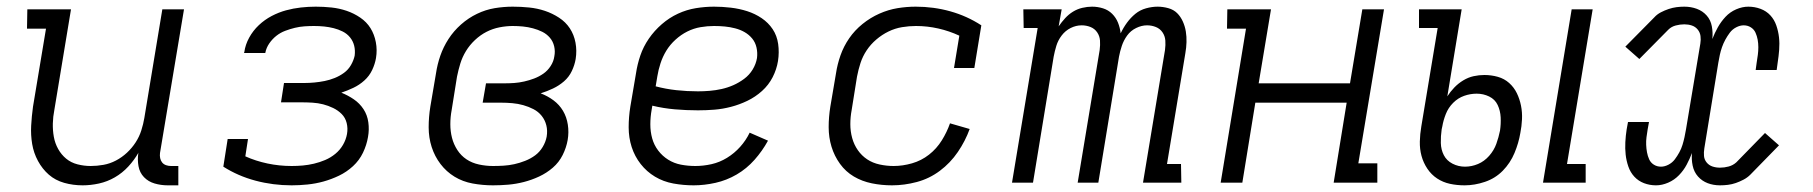

<svg xmlns="http://www.w3.org/2000/svg" viewBox="-20 -548 5440 576"><path d="M228 8Q199 8 172.5 0.5Q146 -7 126.5 -24Q107 -41 94 -65Q81 -89 76.5 -116Q72 -143 73.5 -171Q75 -199 79 -228L118 -462H61L62 -520H193L143 -218Q139 -198 138.5 -177.5Q138 -157 141.5 -137.5Q145 -118 154.5 -101Q164 -84 178.5 -72Q193 -60 212.5 -55Q232 -50 252 -50Q271 -50 290.5 -53.5Q310 -57 328 -66.5Q346 -76 361 -90Q376 -104 387 -121Q398 -138 404 -157Q410 -176 413 -194L467 -520H532L460 -89Q459 -81 460.5 -73.5Q462 -66 466.5 -60.5Q471 -55 478 -52.5Q485 -50 493 -50H515V8H483Q463 8 444 2.5Q425 -3 412 -16.5Q399 -30 395.5 -49.5Q392 -69 395 -89L396 -91Q383 -68 365 -48.5Q347 -29 324.5 -16Q302 -3 277 2.5Q252 8 228 8Z M855 8Q799 8 746.5 -6Q694 -20 650 -48L663 -131H724L716 -79Q747 -65 782.5 -57.5Q818 -50 855 -50Q872 -50 888.5 -51.5Q905 -53 922 -57Q939 -61 955.5 -68Q972 -75 986 -86.5Q1000 -98 1009 -113.5Q1018 -129 1021 -146Q1024 -163 1020 -179Q1016 -195 1005 -206Q994 -217 979.5 -224Q965 -231 949.5 -235Q934 -239 917.5 -240Q901 -241 884 -241H823L832 -299H893Q908 -299 923.5 -300.5Q939 -302 954 -305Q969 -308 984 -314Q999 -320 1012 -329.5Q1025 -339 1033 -353Q1041 -367 1044 -381Q1046 -397 1042.5 -411Q1039 -425 1030 -436Q1021 -447 1008 -453.5Q995 -460 981 -463.5Q967 -467 952.5 -468.5Q938 -470 922 -470Q908 -470 893.5 -469Q879 -468 864.5 -464.5Q850 -461 835.5 -455.5Q821 -450 809 -440.5Q797 -431 788 -418Q779 -405 776 -390V-389H712L713 -392Q716 -414 727.5 -435Q739 -456 756.5 -472.5Q774 -489 795 -500Q816 -511 838 -517Q860 -523 882.5 -525.5Q905 -528 927 -528Q951 -528 974.5 -525.5Q998 -523 1020 -515.5Q1042 -508 1061 -495Q1080 -482 1091.5 -463.5Q1103 -445 1107.5 -421.5Q1112 -398 1108 -374Q1105 -356 1096.5 -338Q1088 -320 1073 -306.5Q1058 -293 1040 -284.5Q1022 -276 1004 -270Q1024 -262 1041.5 -250Q1059 -238 1070.5 -220.5Q1082 -203 1085 -181Q1088 -159 1084 -137Q1080 -113 1069 -90Q1058 -67 1039 -49.5Q1020 -32 997 -21Q974 -10 950.5 -3.5Q927 3 902.5 5.5Q878 8 855 8Z M1459 8Q1428 8 1398 2.5Q1368 -3 1343.5 -18Q1319 -33 1301.5 -56Q1284 -79 1275 -107Q1266 -135 1266 -166Q1266 -197 1271 -228L1288 -328Q1292 -355 1301 -381Q1310 -407 1325.5 -431Q1341 -455 1363 -474.5Q1385 -494 1411 -506.5Q1437 -519 1464 -523.5Q1491 -528 1518 -528Q1543 -528 1567.5 -525.5Q1592 -523 1614.5 -515.5Q1637 -508 1657 -495Q1677 -482 1689.5 -463Q1702 -444 1706.5 -420Q1711 -396 1707 -371Q1704 -353 1695.5 -335Q1687 -317 1672 -304Q1657 -291 1639 -282.5Q1621 -274 1602 -268Q1623 -260 1640.5 -247Q1658 -234 1669 -215.5Q1680 -197 1683.5 -174Q1687 -151 1683 -128Q1679 -105 1668 -83Q1657 -61 1638.5 -45Q1620 -29 1597.5 -18.5Q1575 -8 1551.5 -2Q1528 4 1505 6Q1482 8 1459 8ZM1459 -50Q1475 -50 1491 -51Q1507 -52 1523 -55.5Q1539 -59 1555.5 -65.5Q1572 -72 1585.5 -82Q1599 -92 1608 -107Q1617 -122 1620 -138Q1623 -156 1619 -172Q1615 -188 1605 -200.5Q1595 -213 1580.5 -220.5Q1566 -228 1550 -232.5Q1534 -237 1517 -238.5Q1500 -240 1483 -240H1428L1438 -298H1493Q1508 -298 1522.5 -299Q1537 -300 1552.5 -303.5Q1568 -307 1582.5 -312.5Q1597 -318 1610 -327Q1623 -336 1632 -350Q1641 -364 1643 -379Q1646 -394 1642.5 -409Q1639 -424 1629.5 -435Q1620 -446 1607 -452.5Q1594 -459 1579 -463Q1564 -467 1549 -468.5Q1534 -470 1518 -470Q1499 -470 1478.5 -466Q1458 -462 1439.5 -452.5Q1421 -443 1405 -428Q1389 -413 1378 -395Q1367 -377 1361 -357.5Q1355 -338 1351 -318L1335 -218Q1331 -197 1331 -175.5Q1331 -154 1336 -134.5Q1341 -115 1352 -98Q1363 -81 1379.5 -70Q1396 -59 1417 -54.5Q1438 -50 1459 -50Z M2061 8Q2030 8 2000 2.5Q1970 -3 1945 -18Q1920 -33 1902 -56Q1884 -79 1875 -107Q1866 -135 1866 -166Q1866 -197 1871 -228L1888 -328Q1892 -355 1901 -381.5Q1910 -408 1926.5 -432Q1943 -456 1965.5 -475.5Q1988 -495 2014 -507Q2040 -519 2067.5 -523.5Q2095 -528 2122 -528Q2147 -528 2172.5 -525Q2198 -522 2221.5 -514.5Q2245 -507 2265 -493.5Q2285 -480 2298 -460.5Q2311 -441 2314.5 -416Q2318 -391 2314 -365Q2310 -340 2298 -316.5Q2286 -293 2266 -275Q2246 -257 2222 -245.5Q2198 -234 2173 -227.5Q2148 -221 2123.5 -219Q2099 -217 2074 -217Q2039 -217 2004.5 -220Q1970 -223 1937 -231L1935 -219Q1931 -197 1931 -175Q1931 -153 1936.5 -133Q1942 -113 1954.5 -96.5Q1967 -80 1984.5 -69Q2002 -58 2023 -54Q2044 -50 2066 -50Q2090 -50 2114.5 -55.5Q2139 -61 2161 -74.5Q2183 -88 2200.5 -107.5Q2218 -127 2229 -150L2284 -126Q2267 -95 2243.5 -68.5Q2220 -42 2190 -24.5Q2160 -7 2126.5 0.5Q2093 8 2061 8ZM2074 -274Q2091 -274 2109 -275.5Q2127 -277 2145 -281Q2163 -285 2180 -292.5Q2197 -300 2212.5 -311.5Q2228 -323 2238 -339.5Q2248 -356 2251 -374Q2253 -390 2249.5 -405.5Q2246 -421 2236.5 -432.5Q2227 -444 2214 -451.5Q2201 -459 2185.5 -463Q2170 -467 2154.5 -468.5Q2139 -470 2122 -470Q2102 -470 2081.5 -466.5Q2061 -463 2042 -453.5Q2023 -444 2006.5 -429Q1990 -414 1979 -396Q1968 -378 1961.5 -358Q1955 -338 1952 -319L1947 -289Q1977 -281 2009 -277.5Q2041 -274 2074 -274Z M2656 8Q2625 8 2595.5 2Q2566 -4 2541.5 -18.5Q2517 -33 2500 -56.5Q2483 -80 2474.5 -108Q2466 -136 2466 -166.5Q2466 -197 2471 -228L2488 -328Q2492 -355 2501.5 -382Q2511 -409 2527.5 -433Q2544 -457 2567.5 -476Q2591 -495 2618 -507Q2645 -519 2672.5 -523.5Q2700 -528 2727 -528Q2781 -528 2831 -514Q2881 -500 2924 -472L2903 -344H2842L2858 -441Q2828 -455 2795 -462.5Q2762 -470 2728 -470Q2707 -470 2686 -466.5Q2665 -463 2645.5 -453.5Q2626 -444 2609 -429.5Q2592 -415 2580 -397Q2568 -379 2561.5 -359Q2555 -339 2551 -318L2535 -218Q2531 -197 2531 -175.5Q2531 -154 2536.5 -134Q2542 -114 2553.5 -97.5Q2565 -81 2581.5 -70Q2598 -59 2619 -54.5Q2640 -50 2661 -50Q2688 -50 2716 -58Q2744 -66 2767 -84Q2790 -102 2805.5 -127Q2821 -152 2830 -178L2889 -161Q2876 -125 2853.5 -92Q2831 -59 2799.5 -35.5Q2768 -12 2730.5 -2Q2693 8 2656 8Z M3524 0H3409L3475 -398Q3477 -413 3476 -426.5Q3475 -440 3467.5 -451Q3460 -462 3447.5 -467Q3435 -472 3421 -472Q3405 -472 3388.5 -464Q3372 -456 3361.5 -441.5Q3351 -427 3345.5 -410.5Q3340 -394 3337 -378L3275 0H3213L3279 -398Q3281 -413 3280 -426.5Q3279 -440 3271.5 -451Q3264 -462 3251.5 -467Q3239 -472 3225 -472Q3208 -472 3192 -464Q3176 -456 3165 -441.5Q3154 -427 3149 -410.5Q3144 -394 3141 -378L3079 0H3016L3093 -464H3051L3050 -520H3165L3156 -469Q3165 -482 3175.5 -493.5Q3186 -505 3199 -513Q3212 -521 3227 -524.5Q3242 -528 3256 -528Q3273 -528 3289 -523Q3305 -518 3316.5 -506.5Q3328 -495 3334 -480Q3340 -465 3342 -448Q3350 -465 3361 -480Q3372 -495 3386 -506.5Q3400 -518 3418 -523Q3436 -528 3453 -528Q3469 -528 3485 -523.5Q3501 -519 3511.5 -508.5Q3522 -498 3528.5 -483.5Q3535 -469 3537.5 -453.5Q3540 -438 3539.5 -421.5Q3539 -405 3536 -388L3481 -56H3523Z M3642 0 3718 -462H3661L3662 -520H3793L3756 -298H4030L4067 -520H4132L4055 -58H4112V0H3981L4020 -240H3746L3707 0Z M4609 0 4695 -520H4758L4681 -56H4737V0ZM4374 8Q4351 8 4330 3.5Q4309 -1 4291.5 -12.5Q4274 -24 4262 -42Q4250 -60 4244.5 -80.5Q4239 -101 4239.5 -123.5Q4240 -146 4244 -169L4293 -464H4237V-520H4365L4322 -259Q4331 -273 4343 -285.5Q4355 -298 4370 -307Q4385 -316 4401 -319.5Q4417 -323 4433 -323Q4454 -323 4473.5 -317.5Q4493 -312 4507.5 -299Q4522 -286 4530.5 -268.5Q4539 -251 4543 -231Q4547 -211 4546 -190Q4545 -169 4541 -149Q4536 -119 4523.5 -89Q4511 -59 4488.5 -36Q4466 -13 4435 -2.5Q4404 8 4374 8ZM4375 -48Q4395 -48 4414 -56Q4433 -64 4447.5 -80.5Q4462 -97 4469 -116.5Q4476 -136 4480 -156Q4483 -176 4482 -196Q4481 -216 4473 -233Q4465 -250 4447.5 -258.5Q4430 -267 4410 -267Q4391 -267 4372.5 -260.5Q4354 -254 4339.5 -239.5Q4325 -225 4317.5 -206Q4310 -187 4307 -169L4305 -160Q4302 -139 4302.5 -119Q4303 -99 4311.5 -82.5Q4320 -66 4337.5 -57Q4355 -48 4375 -48Z M4948 8Q4929 8 4912 1.5Q4895 -5 4883 -18Q4871 -31 4865 -48.5Q4859 -66 4857 -84Q4855 -102 4856 -121.5Q4857 -141 4860 -160L4864 -182H4927L4923 -160Q4921 -148 4919.5 -136.5Q4918 -125 4918.5 -113.5Q4919 -102 4921 -91Q4923 -80 4927.5 -70Q4932 -60 4941.5 -54Q4951 -48 4963 -48Q4974 -48 4985.5 -54Q4997 -60 5004.5 -70Q5012 -80 5018 -91Q5024 -102 5027.5 -113.5Q5031 -125 5033.5 -136.5Q5036 -148 5038 -160L5081 -417Q5083 -429 5081.5 -440Q5080 -451 5073 -459.5Q5066 -468 5055.5 -471.5Q5045 -475 5033 -475Q5020 -475 5007 -471.5Q4994 -468 4985 -459L4898 -371L4856 -408L4943 -496Q4951 -505 4962.5 -511Q4974 -517 4986 -521Q4998 -525 5009.5 -526.5Q5021 -528 5033 -528Q5053 -528 5070.5 -521.5Q5088 -515 5100 -501.5Q5112 -488 5115.5 -469Q5119 -450 5117 -431Q5124 -449 5133.5 -466Q5143 -483 5156.5 -497.5Q5170 -512 5188.5 -520Q5207 -528 5225 -528Q5244 -528 5261.5 -521.5Q5279 -515 5291 -502Q5303 -489 5309 -471.5Q5315 -454 5317 -436Q5319 -418 5317.5 -398.5Q5316 -379 5313 -360L5310 -338H5247L5250 -360Q5252 -372 5253.5 -383.5Q5255 -395 5255 -406.5Q5255 -418 5253 -429Q5251 -440 5246.5 -450Q5242 -460 5232.5 -466Q5223 -472 5211 -472Q5200 -472 5188.5 -466Q5177 -460 5169.5 -450Q5162 -440 5156 -429Q5150 -418 5146 -406.5Q5142 -395 5139.5 -383.5Q5137 -372 5135 -360L5093 -103Q5091 -91 5092 -80Q5093 -69 5100 -60.5Q5107 -52 5117.5 -48.5Q5128 -45 5140 -45Q5153 -45 5166 -48.5Q5179 -52 5189 -61L5275 -149L5317 -112L5231 -24Q5222 -15 5210.5 -9Q5199 -3 5187.5 1Q5176 5 5164 6.5Q5152 8 5140 8Q5120 8 5103 1.5Q5086 -5 5074 -18.5Q5062 -32 5058 -51Q5054 -70 5056 -89Q5049 -71 5040 -54Q5031 -37 5017 -22.5Q5003 -8 4984.5 0Q4966 8 4948 8Z"/></svg>

Font: Iosevka HT Light Extended
Style: Italic
Weight: 300
Width: 7
Italic angle: -9°
Monospace: yes
Designer: Belleve Invis
Foundry: Belleve Invis
Version: Version 32.3.0; ttfautohint (v1.8.4)